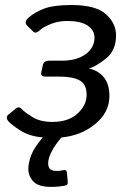

<svg xmlns="http://www.w3.org/2000/svg" viewBox="-20 -541 519 765"><path d="M13.2 -58.1Q0.5 -74.2 14.2 -85L43.5 -108.9Q56.6 -119.6 69.3 -104Q76.7 -95.2 108.2 -75.2Q139.6 -55.2 188.5 -55.2Q252.9 -55.2 289.1 -88.6Q325.2 -122.1 325.2 -162.6Q325.2 -206.1 296.9 -220.9Q268.6 -235.8 218.3 -235.8H162.6Q140.6 -235.8 144.5 -252.9L150.9 -282.2Q154.8 -299.3 177.2 -299.3H226.6Q286.1 -299.3 321.3 -325.2Q356.4 -351.1 356.4 -390.6Q356.4 -421.4 328.6 -439.5Q300.8 -457.5 248 -457.5Q213.9 -457.5 184.1 -446Q154.3 -434.6 140.6 -421.9Q123 -405.3 113.8 -414.1L89.4 -437.5Q73.7 -452.6 92.8 -469.7Q116.2 -491.2 154.3 -506.1Q192.4 -521 265.6 -521Q361.3 -521 401.9 -484.6Q442.4 -448.2 442.4 -399.9Q442.4 -339.8 402.1 -307.6Q361.8 -275.4 335.9 -269V-267.6Q372.1 -259.8 394 -232.7Q416 -205.6 416 -158.2Q416 -93.8 360.1 -47.4Q304.2 -1 224.6 6.8Q199.7 35.6 185.8 62.7Q171.9 89.8 171.9 109.4Q171.9 126 180.2 133.1Q188.5 140.1 206.5 140.1Q220.7 140.1 233.9 136.7Q245.6 133.8 246.6 147L250 184.6Q251 196.3 240.2 198.2Q213.9 203.6 183.6 203.6Q132.8 203.6 112.8 181.9Q92.8 160.2 92.8 132.8Q92.8 108.4 104 78.1Q115.2 47.9 150.4 6.3Q96.7 2.4 59.3 -22.2Q22 -46.9 13.2 -58.1Z"/></svg>

Font: Istok
Style: Italic
Weight: 500
Italic angle: -13°
Designer: Andrey V. Panov
Foundry: Andrey V. Panov
Version: Version 1.0.3